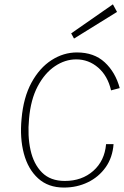

<svg xmlns="http://www.w3.org/2000/svg" viewBox="-20 -858 572 886"><path d="M275 7.5Q202.5 7.5 156 -34.8Q109.5 -77 90.2 -149Q71 -221 79.5 -309.5Q88 -408 125.2 -476.5Q162.5 -545 217.8 -580.5Q273 -616 335 -616Q414 -616 463.2 -570.5Q512.5 -525 532.5 -451.5L492.5 -441Q477 -508 433 -546Q389 -584 331.5 -584Q280.5 -584 233.5 -552.5Q186.5 -521 154 -459.8Q121.5 -398.5 114 -309.5Q106.5 -231 120.8 -166Q135 -101 173.8 -62Q212.5 -23 279 -23Q358 -23 410.5 -69.5Q463 -116 469.5 -193H504Q499.5 -131 467.5 -86Q435.5 -41 385.2 -16.8Q335 7.5 275 7.5ZM321.5 -680 308.5 -704 501 -838 520 -803Z"/></svg>

Font: Karla ExtraLight
Style: Italic
Weight: 250
Italic angle: -8°
Designer: Jonathan Pinhorn
Version: Version 2.004;gftools[0.9.33]